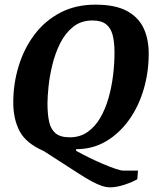

<svg xmlns="http://www.w3.org/2000/svg" viewBox="-20 -648 669 825"><path d="M453 157Q437 157 418.5 151Q400 145 375.5 132Q351 119 317 97L168 1Q92 -32 64.5 -84Q37 -136 37 -208Q37 -288 60 -363.5Q83 -439 127.5 -498.5Q172 -558 238 -593Q304 -628 390 -628Q476 -628 526 -600.5Q576 -573 597.5 -526Q619 -479 619 -418Q619 -337 597 -263Q575 -189 533.5 -131.5Q492 -74 435 -40.5Q378 -7 307 -7V0Q332 14 362.5 29Q393 44 422.5 56.5Q452 69 475.5 77Q499 85 509 85H573L570 122Q550 134 515.5 145.5Q481 157 453 157ZM280 -58Q324 -58 356.5 -81Q389 -104 411 -142Q433 -180 446.5 -227.5Q460 -275 466 -325.5Q472 -376 472 -422Q472 -467 464 -497.5Q456 -528 435.5 -544Q415 -560 377 -560Q328 -560 294 -532.5Q260 -505 238.5 -462Q217 -419 205 -369.5Q193 -320 188.5 -276Q184 -232 184 -203Q184 -158 191 -125.5Q198 -93 218.5 -75.5Q239 -58 280 -58Z"/></svg>

Font: Manuale
Style: Italic
Weight: 400
Italic angle: -11°
Designer: Eduardo Tunni / Pablo Cosgaya
Foundry: Eduardo Tunni / Pablo Cosgaya
Version: Version 1.002